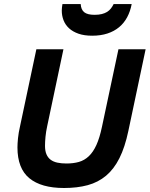

<svg xmlns="http://www.w3.org/2000/svg" viewBox="-20 -921 745 956"><path d="M619.1 -269Q602.1 -188 574.7 -133.5Q547.4 -79.1 508.1 -46.1Q468.8 -13.2 416.7 1Q364.7 15.1 298.8 15.1Q185.1 15.1 126 -33.7Q66.9 -82.5 66.9 -187Q66.9 -205.1 69.6 -232.7Q72.3 -260.3 80.1 -293.9L161.1 -675.8H295.9L214.8 -292Q209 -265.6 206.5 -239.7Q204.1 -213.9 204.1 -194.8Q204.1 -169.9 211.2 -153.1Q218.3 -136.2 231.7 -126Q245.1 -115.7 265.1 -111.3Q285.2 -106.9 311 -106.9Q345.2 -106.9 372.8 -114.7Q400.4 -122.6 422.1 -143.1Q443.8 -163.6 460 -199Q476.1 -234.4 487.8 -290L569.8 -675.8H705.1ZM635.7 -900.9Q628.9 -864.7 613.3 -835.4Q597.7 -806.2 573 -785.6Q548.3 -765.1 514.9 -754.2Q481.4 -743.2 439 -743.2Q399.4 -743.2 370.8 -753.2Q342.3 -763.2 323.7 -780.3Q305.2 -797.4 296.4 -820.1Q287.6 -842.8 287.6 -868.2Q287.6 -876.5 288.6 -884.5Q289.6 -892.6 291 -900.9H381.8Q383.3 -873 399.4 -860.1Q415.5 -847.2 450.7 -847.2Q471.7 -847.2 487.1 -851.1Q502.4 -855 513.4 -861.8Q524.4 -868.7 532.2 -878.7Q540 -888.7 545.9 -900.9Z"/></svg>

Font: Clear Sans
Style: Bold Italic
Weight: 700
Italic angle: -12°
Foundry: Intel Corporation
Version: Version 1.00